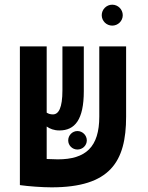

<svg xmlns="http://www.w3.org/2000/svg" viewBox="-20 -782 626 811"><path d="M197.8 9.3C444.8 9.3 512.7 -98.6 512.7 -289.1V-585.9H399.4V-289.6C399.4 -161.1 342.3 -108.9 224.1 -108.9C212.9 -108.9 195.8 -109.4 177.2 -110.4V-247.6C190.9 -237.8 208.5 -231 231 -231C295.9 -231 334 -275.9 334 -397V-585.9H243.7V-400.9C243.7 -325.7 227.5 -298.8 203.6 -298.8C192.9 -298.8 184.6 -301.3 177.2 -306.2V-585.9H64V-0.5H64.9V0C99.1 4.9 157.7 9.3 197.8 9.3ZM454.1 -673.8C478.5 -673.8 498.5 -693.4 498.5 -717.8C498.5 -742.2 478.5 -762.2 454.1 -762.2C429.7 -762.2 409.7 -742.2 409.7 -717.8C409.7 -693.4 429.7 -673.8 454.1 -673.8ZM307.1 -150.4C328.6 -150.4 346.7 -167.5 346.7 -189C346.7 -210.4 328.6 -228.5 307.1 -228.5C285.6 -228.5 268.1 -210.4 268.1 -189C268.1 -167.5 285.6 -150.4 307.1 -150.4Z"/></svg>

Font: Cascadia Mono SemiBold
Style: Regular
Weight: 600
Monospace: yes
Designer: Aaron Bell
Foundry: Saja Typeworks
Version: Version 2404.023